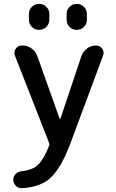

<svg xmlns="http://www.w3.org/2000/svg" viewBox="-20 -784 608 1009"><path d="M131.8 -680.7V-710Q131.8 -732.4 147.5 -748Q163.1 -763.7 185.5 -763.7Q208 -763.7 223.6 -748Q239.3 -732.4 239.3 -710V-680.7Q239.3 -658.2 223.6 -642.6Q208 -627 185.5 -627Q163.1 -627 147.5 -642.6Q131.8 -658.2 131.8 -680.7ZM330.1 -679.7V-710.9Q330.1 -732.4 345.7 -748Q361.3 -763.7 383.3 -763.7Q405.3 -763.7 420.9 -748Q436.5 -732.4 436.5 -710.9V-679.7Q436.5 -658.2 420.9 -642.6Q405.3 -627 383.3 -627Q361.3 -627 345.7 -642.6Q330.1 -658.2 330.1 -679.7ZM293 -161.1Q293.9 -159.2 295.9 -159.2Q297.9 -159.2 297.9 -161.1L408.2 -490.2Q417 -514.6 438 -529.8Q459 -544.9 484.4 -544.9Q504.9 -544.9 517.6 -527.3Q524.4 -517.6 524.4 -505.9Q524.4 -498 521.5 -491.2L347.7 -24.4Q295.9 111.3 235.4 159.2Q186.5 198.2 97.7 205.1Q95.7 205.1 93.8 205.1Q77.1 205.1 65.4 194.3Q49.8 180.7 49.8 160.2Q49.8 143.6 61.5 130.9Q74.2 118.2 91.8 116.2Q143.6 110.4 170.9 89.8Q207 61.5 238.3 -18.6Q241.2 -25.4 238.3 -32.2L58.6 -491.2Q55.7 -499 55.7 -505.9Q55.7 -517.6 62.5 -527.3Q74.2 -544.9 94.7 -544.9H98.6Q124 -544.9 145.5 -529.8Q167 -514.6 175.8 -490.2Z"/></svg>

Font: Gen Jyuu Gothic P Medium
Style: Regular
Weight: 500
Designer: [Source Han Sans]
Ryoko NISHIZUKA  (kana & ideographs); Paul D. Hunt (Latin, Greek & Cyrillic); Wenlong ZHANG  (bopomofo
Version: Version 1.002.20150607